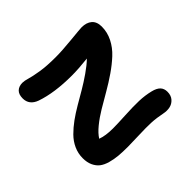

<svg xmlns="http://www.w3.org/2000/svg" viewBox="-113 -802 1020 1020"><g transform="rotate(45 396.5 -292.5)"><path d="M130.9 -7.8Q100.6 -7.8 85.7 -23.4Q70.8 -39.1 70.8 -65.9Q70.8 -80.6 78.1 -105Q85.4 -129.4 92.8 -175Q100.1 -220.7 100.1 -287.1Q100.1 -335.4 92.5 -410.9Q85 -486.3 85 -496.1Q85 -532.7 103.3 -554Q121.6 -575.2 158.2 -575.2Q200.7 -575.2 239.5 -555.7Q278.3 -536.1 308.8 -503.2Q339.4 -470.2 366.9 -430.2Q394.5 -390.1 419.7 -346.4Q444.8 -302.7 468 -263.9Q491.2 -225.1 517.8 -192.4Q544.4 -159.7 569.8 -144Q583 -179.7 583 -233.9Q583 -266.6 579.6 -329.6Q576.2 -392.6 577.6 -436Q579.1 -479.5 588.9 -519Q596.2 -548.8 610.8 -563Q625.5 -577.1 649.9 -577.1Q677.7 -577.1 694.8 -561.8Q711.9 -546.4 716.3 -524.9Q720.7 -503.4 715.8 -480Q707 -437 705.3 -400.1Q703.6 -363.3 705.8 -306.2Q708 -249 708 -221.2Q708 -181.2 705.3 -151.6Q702.6 -122.1 694.6 -93.8Q686.5 -65.4 672.9 -47.9Q659.2 -30.3 636 -19.5Q612.8 -8.8 581.1 -8.8Q545.4 -8.8 513.7 -23.2Q481.9 -37.6 456.3 -63Q430.7 -88.4 408 -119.6Q385.3 -150.9 363 -189Q340.8 -227.1 320.1 -262.5Q299.3 -297.9 273.4 -335.2Q247.6 -372.6 222.2 -398.9Q230 -328.6 230 -278.8Q230 -149.4 199.2 -60.1Q180.2 -7.8 130.9 -7.8Z"/></g></svg>

Font: Shantell Sans Irregular Bouncy
Style: Regular
Weight: 600
Designer: Stephen Nixon, Anya Danilova, Shantell Martin
Foundry: Arrow Type
Version: Version 1.006;[9816181b4]